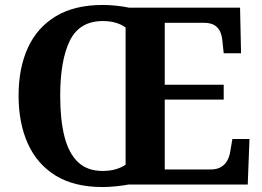

<svg xmlns="http://www.w3.org/2000/svg" viewBox="-20 -745 1059 775"><path d="M394 10Q280 10 205 -36Q130 -82 92.5 -165Q55 -248 55 -359Q55 -470 92.5 -552Q130 -634 205.5 -679.5Q281 -725 395 -725Q420 -725 449.5 -722Q479 -719 501 -714H949L953 -530H883L878 -577Q876 -602 868 -618.5Q860 -635 844.5 -644Q829 -653 802 -653H645V-403H883V-343H645V-61H830Q856 -61 872.5 -71Q889 -81 898 -98Q907 -115 910 -137L918 -184H987L980 0H498Q477 4 448 7Q419 10 394 10ZM394 -55Q423 -55 446 -61.5Q469 -68 487 -80V-634Q471 -646 448 -653Q425 -660 395 -660Q301 -660 262 -581Q223 -502 223 -358Q223 -262 240 -194.5Q257 -127 294.5 -91Q332 -55 394 -55Z"/></svg>

Font: Noto Serif Myanmar
Style: Regular
Weight: 400
Designer: Ben Mitchell and the Monotype Design Team
Foundry: Monotype Imaging Inc.
Version: Version 2.106